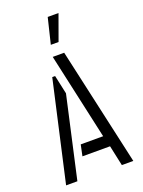

<svg xmlns="http://www.w3.org/2000/svg" viewBox="-165 -971 777 1046"><g transform="rotate(-20 223.0 -448.0)"><path d="M213.9 -748 250 -896.5H312.5L258.8 -748ZM30.3 0 161.1 -580.1H177.7L201.2 -471.7L95.7 0ZM168 -118.2 181.6 -182.6H311.5L201.2 -682.6H267.6L419.9 0H353.5L328.1 -118.2Z"/></g></svg>

Font: Post No Bills Colombo
Style: Medium
Weight: 600
Designer: Kosala Senevirathne, Siva Puranthara, Lasantha Premarathna, Tharique Azeez
Foundry: Mooniak
Version: Version 1.220 ; ttfautohint (v1.5)